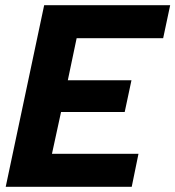

<svg xmlns="http://www.w3.org/2000/svg" viewBox="-20 -719 675 739"><path d="M150 -699H635L608 -572H275L241 -410H486L460 -288H215L180 -127H513L487 0H2Z"/></svg>

Font: Prompt SemiBold
Style: Italic
Weight: 600
Italic angle: -12°
Designer: Katatrad Team
Foundry: CadsonDemak
Version: Version 1.001